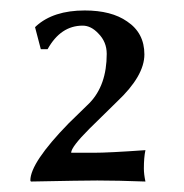

<svg xmlns="http://www.w3.org/2000/svg" viewBox="-20 -709 351 367"><path d="M71 -615H58L47 -657L49 -659Q82 -689 142 -689Q193 -689 223 -668Q256 -646 256 -605Q256 -564 204 -515L151 -463Q116 -428 116 -417H159Q188 -417 258 -422Q255 -408 255 -387Q255 -376 258 -362Q204 -364 166 -364Q139 -364 39 -362L38 -364Q38 -398 111 -473L151 -512Q184 -546 184 -606Q184 -629 168 -645Q154 -660 138 -660Q96 -660 71 -615Z"/></svg>

Font: Libertinus Sans
Style: Regular
Weight: 400
Designer: Philipp H. Poll
Foundry: Khaled Hosny
Version: Version 6.1